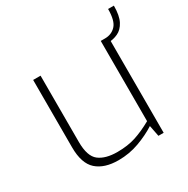

<svg xmlns="http://www.w3.org/2000/svg" viewBox="-150 -780 900 920"><g transform="rotate(-30 299.5 -320.5)"><path d="M471 -507V-532H484Q520 -532 543.5 -557Q567 -582 567 -647H599Q599 -592 583 -561.5Q567 -531 541 -519Q515 -507 488 -507ZM249 6Q171 6 128.5 -32Q86 -70 86 -159V-532H127V-165Q127 -86 162.5 -58.5Q198 -31 264 -31Q321 -31 365.5 -45.5Q410 -60 460 -88V-532H501V0H472L460 -61Q418 -34 363.5 -14Q309 6 249 6Z"/></g></svg>

Font: Exo Thin ExtraLight
Style: Regular
Weight: 250
Version: Version 2.000